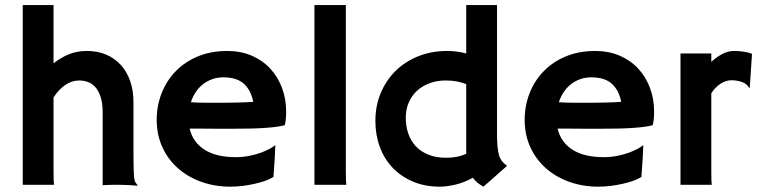

<svg xmlns="http://www.w3.org/2000/svg" viewBox="-20 -718 2961 746"><path d="M68.4 -698.2H188V-472.2Q204.1 -484.4 219.5 -493.4Q234.9 -502.4 250.5 -508.3Q266.1 -514.2 282.7 -517.1Q299.3 -520 317.9 -520Q358.9 -520 392.3 -505.9Q425.8 -491.7 449.5 -465.6Q473.1 -439.5 485.8 -403.1Q498.5 -366.7 498.5 -322.3V-202.6Q498.5 -158.7 498.5 -128.2Q498.5 -97.7 499 -76.9Q499.5 -56.2 500 -43.9Q500.5 -31.7 501.5 -24.9Q503.4 -12.2 507.6 -7.3Q511.7 -2.4 514.6 1.5L513.7 3.4Q506.8 2.9 497.6 2.2Q488.3 1.5 477.3 1Q466.3 0.5 454.3 0.2Q442.4 0 430.7 0Q422.4 0 409.4 0.2Q396.5 0.5 378.9 1.5V-281.2Q378.9 -318.4 370.6 -342.5Q362.3 -366.7 349.4 -380.6Q336.4 -394.5 320.3 -399.9Q304.2 -405.3 288.1 -405.3Q259.8 -405.3 234.4 -388.4Q209 -371.6 188 -339.4V-54.7Q188 -29.8 188.5 -18.1Q189 -6.3 189.9 0H68.4Z M588.9 -252Q588.9 -308.1 608.4 -356.9Q627.9 -405.8 663.6 -442.1Q699.2 -478.5 749.8 -499.3Q800.3 -520 862.8 -520Q915.5 -520 958 -501.7Q1000.5 -483.4 1030 -451.4Q1059.6 -419.4 1075.7 -376.5Q1091.8 -333.5 1091.8 -284.2Q1091.8 -265.6 1090.1 -251.5Q1088.4 -237.3 1085.9 -231.4Q1073.7 -228 1054 -225.3Q1034.2 -222.7 1008.5 -220.9Q982.9 -219.2 952.1 -218.5Q921.4 -217.8 887.2 -217.8Q870.1 -217.8 846.9 -217.8Q823.7 -217.8 800 -218Q776.4 -218.3 754.2 -218.3Q731.9 -218.3 716.8 -218.3Q729.5 -165 774.9 -136.2Q820.3 -107.4 895 -107.4Q923.3 -107.4 948.2 -112.3Q973.1 -117.2 993.2 -124.5Q1013.2 -131.8 1027.8 -139.9Q1042.5 -147.9 1049.8 -154.3Q1048.8 -130.4 1047.4 -101.6Q1045.9 -72.8 1042.5 -30.8Q1030.3 -22.5 1011 -15.6Q991.7 -8.8 969 -3.7Q946.3 1.5 922.1 4.4Q897.9 7.3 875.5 7.3Q814 7.3 761.5 -11.7Q709 -30.8 670.7 -64.9Q632.3 -99.1 610.6 -146.7Q588.9 -194.3 588.9 -252ZM721.7 -320.8Q733.4 -319.8 750 -319.3Q766.6 -318.8 784.2 -318.8Q801.8 -318.8 817.9 -318.8Q834 -318.8 844.2 -318.8Q855.5 -318.8 870.8 -319.1Q886.2 -319.3 902.8 -319.6Q919.4 -319.8 935.3 -320.6Q951.2 -321.3 963.9 -322.3Q955.1 -367.7 927.5 -392.6Q899.9 -417.5 847.7 -417.5Q824.7 -417.5 804.7 -410.4Q784.7 -403.3 768.6 -390.6Q752.4 -377.9 740.5 -360.1Q728.5 -342.3 721.7 -320.8Z M1201.7 -698.2H1323.7V-54.7Q1323.7 -29.8 1324.2 -18.1Q1324.7 -6.3 1325.7 0H1201.7Z M1438.5 -248.5Q1438.5 -306.2 1459 -355.7Q1479.5 -405.3 1516.4 -441.9Q1553.2 -478.5 1604.7 -499.3Q1656.2 -520 1717.8 -520Q1754.9 -520 1791.5 -510.3V-698.2H1911.1V-205.6Q1911.1 -172.4 1912.8 -150.9Q1914.6 -129.4 1918.9 -115Q1923.3 -100.6 1930.9 -91.3Q1938.5 -82 1950.2 -73.7L1858.4 7.3Q1832 -6.8 1817.4 -27.3Q1783.7 -8.8 1749.8 -0.7Q1715.8 7.3 1689.5 7.3Q1631.3 7.3 1585 -12.2Q1538.6 -31.7 1505.9 -65.9Q1473.1 -100.1 1455.8 -147Q1438.5 -193.8 1438.5 -248.5ZM1556.6 -260.7Q1556.6 -227.1 1566.4 -198.7Q1576.2 -170.4 1595.9 -149.4Q1615.7 -128.4 1645.3 -116.7Q1674.8 -105 1713.9 -105Q1734.9 -105 1754.2 -108.6Q1773.4 -112.3 1791.5 -120.6V-391.1Q1756.3 -405.3 1712.4 -405.3Q1677.2 -405.3 1648.7 -394.5Q1620.1 -383.8 1599.6 -364.7Q1579.1 -345.7 1567.9 -319.1Q1556.6 -292.5 1556.6 -260.7Z M2018.6 -252Q2018.6 -308.1 2038.1 -356.9Q2057.6 -405.8 2093.3 -442.1Q2128.9 -478.5 2179.4 -499.3Q2230 -520 2292.5 -520Q2345.2 -520 2387.7 -501.7Q2430.2 -483.4 2459.7 -451.4Q2489.3 -419.4 2505.4 -376.5Q2521.5 -333.5 2521.5 -284.2Q2521.5 -265.6 2519.8 -251.5Q2518.1 -237.3 2515.6 -231.4Q2503.4 -228 2483.6 -225.3Q2463.9 -222.7 2438.2 -220.9Q2412.6 -219.2 2381.8 -218.5Q2351.1 -217.8 2316.9 -217.8Q2299.8 -217.8 2276.6 -217.8Q2253.4 -217.8 2229.7 -218Q2206.1 -218.3 2183.8 -218.3Q2161.6 -218.3 2146.5 -218.3Q2159.2 -165 2204.6 -136.2Q2250 -107.4 2324.7 -107.4Q2353 -107.4 2377.9 -112.3Q2402.8 -117.2 2422.9 -124.5Q2442.9 -131.8 2457.5 -139.9Q2472.2 -147.9 2479.5 -154.3Q2478.5 -130.4 2477.1 -101.6Q2475.6 -72.8 2472.2 -30.8Q2460 -22.5 2440.7 -15.6Q2421.4 -8.8 2398.7 -3.7Q2376 1.5 2351.8 4.4Q2327.6 7.3 2305.2 7.3Q2243.7 7.3 2191.2 -11.7Q2138.7 -30.8 2100.3 -64.9Q2062 -99.1 2040.3 -146.7Q2018.6 -194.3 2018.6 -252ZM2151.4 -320.8Q2163.1 -319.8 2179.7 -319.3Q2196.3 -318.8 2213.9 -318.8Q2231.4 -318.8 2247.6 -318.8Q2263.7 -318.8 2273.9 -318.8Q2285.2 -318.8 2300.5 -319.1Q2315.9 -319.3 2332.5 -319.6Q2349.1 -319.8 2365 -320.6Q2380.9 -321.3 2393.6 -322.3Q2384.8 -367.7 2357.2 -392.6Q2329.6 -417.5 2277.3 -417.5Q2254.4 -417.5 2234.4 -410.4Q2214.4 -403.3 2198.2 -390.6Q2182.1 -377.9 2170.2 -360.1Q2158.2 -342.3 2151.4 -320.8Z M2624 -510.3H2743.7V-477.5Q2761.7 -494.6 2784.7 -507.3Q2807.6 -520 2832.5 -520Q2852.1 -520 2870.6 -517.1Q2889.2 -514.2 2901.9 -508.8L2893.1 -377.4L2891.1 -376Q2882.8 -392.1 2863.3 -399.2Q2843.8 -406.2 2821.3 -406.2Q2800.8 -406.2 2779.5 -392.6Q2758.3 -378.9 2743.7 -355.5V-54.7Q2743.7 -29.8 2744.1 -18.1Q2744.6 -6.3 2745.6 0H2624Z"/></svg>

Font: Hammersmith One
Style: Regular
Weight: 400
Designer: Nicole Fally
Foundry: Nicole Fally
Version: Version 1.002